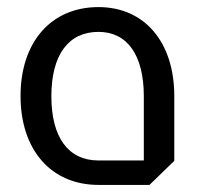

<svg xmlns="http://www.w3.org/2000/svg" viewBox="-20 -522 557 542"><path d="M258 0H402L472 -68V-251C472 -403 388 -502 258 -502C124 -502 38 -403 38 -251C38 -99 124 0 258 0ZM258 -69C173 -69 125 -134 125 -250C125 -367 173 -432 258 -432C339 -432 386 -367 386 -250V-69Z"/></svg>

Font: Hejaz
Style: Regular
Weight: 400
Designer: Bandar Raffah (Arabic) and Santiago Orozco (Latin)
Foundry: Caramella and Typemade
Version: Version 1.010;hotconv 1.0.109;makeotfexe 2.5.65596